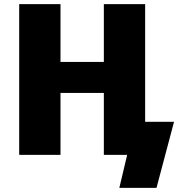

<svg xmlns="http://www.w3.org/2000/svg" viewBox="-20 -750 866 930"><path d="M483 -300H273V0H73V-730H273V-450H483V-730H683V-160H823L738 160H558L596 0H483Z"/></svg>

Font: Mplus 1p Black
Style: Regular
Weight: 900
Version: Version 1.061